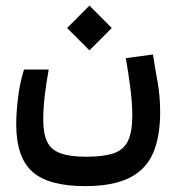

<svg xmlns="http://www.w3.org/2000/svg" viewBox="-20 -481 626 676"><path d="M279.3 174.3Q151.4 174.3 94.2 123.8Q37.1 73.2 37.1 -43.9Q37.1 -83 43.2 -135Q49.3 -187 64.5 -236.3H151.4Q143.1 -189.5 137.7 -145.5Q132.3 -101.6 132.3 -59.6Q132.3 -10.7 145.8 17.6Q159.2 45.9 192.1 58.3Q225.1 70.8 283.2 70.8Q343.3 70.8 378.9 59.1Q414.6 47.4 430.2 15.9Q445.8 -15.6 445.8 -74.2Q445.8 -118.2 438.7 -173.1Q431.6 -228 422.9 -276.4L518.6 -289.1Q524.9 -247.1 534.4 -195.1Q543.9 -143.1 543.9 -85.9Q543.9 1 518.6 58.8Q493.2 116.7 435.1 145.5Q377 174.3 279.3 174.3ZM294.9 -303.7 216.3 -382.3 294.9 -461.4 373.5 -382.3Z"/></svg>

Font: Cascadia Code NF
Style: Regular
Weight: 400
Monospace: yes
Designer: Aaron Bell
Foundry: Saja Typeworks
Version: Version 2404.023; ttfautohint (v1.8.4)